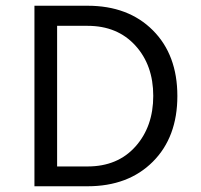

<svg xmlns="http://www.w3.org/2000/svg" viewBox="-20 -649 701 669"><path d="M100 0V-629H285Q427 -629 512.5 -543.5Q598 -458 598 -314.5Q598 -171 512.5 -85.5Q427 0 285 0ZM179 -69H285Q390 -69 452 -138.5Q514 -208 514 -315Q514 -422 451.5 -490.5Q389 -559 285 -559H179Z"/></svg>

Font: Karmilla
Style: Bold
Weight: 700
Designer: Jonathan Pinhorn
Version: Version 1.000